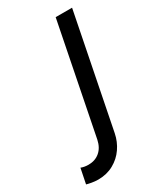

<svg xmlns="http://www.w3.org/2000/svg" viewBox="-304 -586 730 867"><g transform="rotate(-30 61.0 -152.5)"><path d="M-118.2 205.1 -102.5 127Q-85 133.8 -63.5 133.8Q-28.8 133.8 -4.9 113.5Q19 93.3 26.9 55.7L140.6 -517.6H226.1L109.4 70.3Q101.6 109.4 79.1 142.1Q56.6 174.8 21.2 194.3Q-14.2 213.9 -58.6 213.9Q-75.7 213.9 -93.3 210.7Q-110.8 207.5 -118.2 205.1Z"/></g></svg>

Font: Reddit Sans Chocolate
Style: Italic
Weight: 400
Italic angle: -11.25°
Designer: Stephen Hutchings
Version: Version 1.013